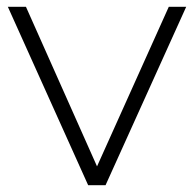

<svg xmlns="http://www.w3.org/2000/svg" viewBox="-20 -542 568 562"><path d="M3 -522H56L264 -55L474 -522H525L289 0H238Z"/></svg>

Font: Goldbeck Next Light
Style: Regular
Weight: 300
Designer: Julieta Ulanovsky
Foundry: Julieta Ulanovsky
Version: Version 7.200